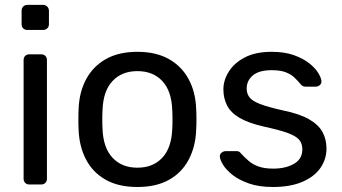

<svg xmlns="http://www.w3.org/2000/svg" viewBox="-20 -737 1366 767"><path d="M97.2 0Q87 0 80.6 -6.4Q74.3 -12.7 74.3 -22.9V-497.1Q74.3 -507.3 80.6 -513.6Q87 -520 97.2 -520H144.6Q154.7 -520 161.1 -513.6Q167.5 -507.3 167.5 -497.1V-22.9Q167.5 -12.7 161.1 -6.4Q154.7 0 144.6 0ZM89.2 -617.3Q79 -617.3 72.6 -623.6Q66.3 -630 66.3 -640.2V-693.7Q66.3 -703.9 72.6 -710.7Q79 -717.5 89.2 -717.5H151.7Q161.9 -717.5 168.7 -710.7Q175.5 -703.9 175.5 -693.7V-640.2Q175.5 -630 168.7 -623.6Q161.9 -617.3 151.7 -617.3Z M528.9 10Q453.1 10 401.9 -19.1Q350.7 -48.1 323.7 -99.8Q296.7 -151.4 294.1 -217.1Q293.1 -233.6 293.1 -260.1Q293.1 -286.6 294.1 -302.9Q296.7 -369.6 324.2 -420.7Q351.6 -471.9 402.8 -500.9Q454.1 -530 528.9 -530Q603.7 -530 654.9 -500.9Q706.1 -471.9 733.6 -420.7Q761.1 -369.6 763.6 -302.9Q764.8 -286.6 764.8 -260.1Q764.8 -233.6 763.6 -217.1Q761.1 -151.4 734.1 -99.8Q707.1 -48.1 655.8 -19.1Q604.6 10 528.9 10ZM528.9 -67.1Q591.2 -67.1 628.3 -106.8Q665.3 -146.4 668.1 -222.1Q669.1 -237.1 669.1 -260Q669.1 -282.9 668.1 -297.9Q665.3 -374 628.3 -413.4Q591.2 -452.9 528.9 -452.9Q466.7 -452.9 429.6 -413.4Q392.4 -374 389.6 -297.9Q388.6 -282.9 388.6 -260Q388.6 -237.1 389.6 -222.1Q392.4 -146.4 429.6 -106.8Q466.7 -67.1 528.9 -67.1Z M1070.1 10Q1014.3 10 974.4 -4.1Q934.4 -18.2 909 -38.2Q883.6 -58.3 871.5 -78.3Q859.3 -98.4 858.3 -110.2Q857.3 -121.2 865.2 -127.2Q873.1 -133.2 880.7 -133.2H925.5Q930.6 -133.2 934.4 -131.6Q938.2 -129.9 944.1 -122.6Q957.1 -108.6 972.9 -94.6Q988.7 -80.6 1012.4 -72Q1036.1 -63.4 1071.4 -63.4Q1121.6 -63.4 1154.7 -82.8Q1187.8 -102.2 1187.8 -140.1Q1187.8 -164.6 1174.2 -179.7Q1160.6 -194.8 1126.5 -206.8Q1092.4 -218.8 1031.8 -231.8Q972 -245.7 936.9 -266.3Q901.8 -286.9 887.1 -315.7Q872.4 -344.4 872.4 -380.1Q872.4 -416.6 894.1 -451.2Q915.8 -485.7 958.4 -507.8Q1001.1 -530 1065.2 -530Q1116.7 -530 1153.7 -516.8Q1190.7 -503.6 1214.9 -484.5Q1239.1 -465.3 1251 -446Q1262.9 -426.7 1263.9 -413.8Q1264.9 -403.6 1257.9 -397.3Q1250.9 -390.9 1241.9 -390.9H1200.1Q1193.2 -390.9 1188.6 -393.7Q1183.9 -396.6 1180.3 -401.4Q1169.6 -414.4 1156.1 -427.2Q1142.7 -440 1121.5 -448.3Q1100.4 -456.6 1065.1 -456.6Q1015 -456.6 990.2 -435.9Q965.4 -415.1 965.4 -382.9Q965.4 -363.6 976.3 -348.7Q987.2 -333.9 1018.3 -321.7Q1049.4 -309.6 1110.4 -295.9Q1175.9 -282.6 1214 -260.9Q1252.1 -239.2 1268.2 -209.9Q1284.2 -180.6 1284.2 -143.3Q1284.2 -100.9 1259.9 -65.9Q1235.5 -31 1187.6 -10.5Q1139.7 10 1070.1 10Z"/></svg>

Font: Rubik Light
Style: Regular
Weight: 300
Designer: Hubert and Fischer
Foundry: Hubert and Fischer
Version: Version 2.300;gftools[0.9.30]